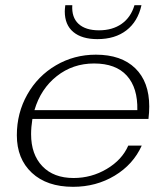

<svg xmlns="http://www.w3.org/2000/svg" viewBox="-20 -711 641 741"><path d="M556 -300Q556 -278 553 -252H105Q100 -220 100 -193Q100 -115 143.5 -69.5Q187 -24 264 -24Q333 -24 392 -59Q451 -94 475 -149H527Q494 -76 422.5 -33Q351 10 262 10Q161 10 103 -44Q45 -98 45 -189Q45 -275 85.5 -346.5Q126 -418 196 -459Q266 -500 350 -500Q448 -500 502 -447.5Q556 -395 556 -300ZM510 -286Q512 -372 469.5 -419Q427 -466 343 -466Q261 -466 199 -417Q137 -368 113 -286ZM230 -667Q230 -675 232 -691H259Q256 -644 283 -619Q310 -594 362 -594Q414 -594 449.5 -619Q485 -644 499 -691H526Q512 -628 468 -594Q424 -560 356 -560Q296 -560 263 -587.5Q230 -615 230 -667Z"/></svg>

Font: Fahkwang ExtraLight
Style: Italic
Weight: 275
Italic angle: -10°
Designer: Suppakit Chalermlarp | Katatrad Co.,Ltd.
Foundry: Cadson Demak Co.,Ltd.
Version: Version 1.000; ttfautohint (v1.6)